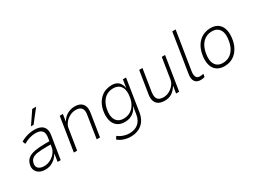

<svg xmlns="http://www.w3.org/2000/svg" viewBox="-49 -1491 3237 2428"><g transform="rotate(-30 1569.5 -277.0)"><path d="M202 8Q150 8 115 -12.5Q80 -33 66 -67.5Q52 -102 61 -142Q72 -197 109.5 -226.5Q147 -256 211.5 -267.5Q276 -279 369 -279H434L427 -235H358Q277 -235 225 -227.5Q173 -220 145.5 -198.5Q118 -177 110 -137Q100 -90 128.5 -64Q157 -38 211 -38Q257 -38 300.5 -60Q344 -82 374.5 -120Q405 -158 411 -204L430 -325Q441 -393 413 -424Q385 -455 321 -455Q279 -455 235.5 -443Q192 -431 143 -402L126 -443Q157 -462 191 -474.5Q225 -487 259 -493.5Q293 -500 324 -500Q380 -500 418 -483Q456 -466 473 -428.5Q490 -391 480 -330L427 0H382L399 -110H397Q378 -76 348.5 -49Q319 -22 282 -7Q245 8 202 8ZM315 -558 439 -741H496L353 -558Z M619 0 697 -492H743L727 -391H729Q760 -445 810 -472.5Q860 -500 916 -500Q971 -500 1004 -479.5Q1037 -459 1049.5 -420.5Q1062 -382 1053 -328L1001 0H953L1003 -322Q1011 -364 1004 -393.5Q997 -423 973 -439Q949 -455 906 -455Q861 -455 820 -433.5Q779 -412 750.5 -377.5Q722 -343 715 -302L667 0Z M1345 187Q1296 187 1247 171Q1198 155 1164 124L1189 85Q1211 104 1239 116.5Q1267 129 1296 135.5Q1325 142 1352 142Q1430 142 1480.5 100.5Q1531 59 1544 -23L1561 -130H1558Q1541 -89 1512.5 -62.5Q1484 -36 1449.5 -23.5Q1415 -11 1376 -11Q1307 -11 1264 -44Q1221 -77 1206.5 -137.5Q1192 -198 1207 -279Q1219 -334 1242.5 -375Q1266 -416 1299.5 -444.5Q1333 -473 1373.5 -486.5Q1414 -500 1460 -500Q1520 -500 1556 -467Q1592 -434 1599 -378H1601L1619 -492H1665L1592 -27Q1581 44 1547 92Q1513 140 1461.5 163.5Q1410 187 1345 187ZM1383 -56Q1431 -56 1471 -76.5Q1511 -97 1540 -138.5Q1569 -180 1581 -241Q1601 -340 1567 -397.5Q1533 -455 1453 -455Q1405 -455 1365 -434.5Q1325 -414 1297 -372.5Q1269 -331 1256 -270Q1236 -172 1269.5 -114Q1303 -56 1383 -56Z M1946 8Q1892 8 1857 -12Q1822 -32 1809 -71.5Q1796 -111 1805 -165L1857 -492H1905L1854 -170Q1848 -129 1855 -99.5Q1862 -70 1886 -54Q1910 -38 1953 -38Q1997 -38 2037.5 -59.5Q2078 -81 2105.5 -115.5Q2133 -150 2139 -190L2187 -492H2235L2157 0H2112L2128 -101H2125Q2092 -47 2048.5 -19.5Q2005 8 1946 8Z M2468 8Q2412 8 2387 -28.5Q2362 -65 2371 -126L2463 -705H2512L2421 -134Q2418 -109 2422 -86.5Q2426 -64 2440 -50.5Q2454 -37 2479 -37Q2493 -37 2508.5 -39Q2524 -41 2536 -44L2527 0Q2511 4 2497.5 6Q2484 8 2468 8Z M2819 8Q2749 8 2704.5 -25.5Q2660 -59 2645 -122.5Q2630 -186 2648 -274Q2660 -330 2684 -372.5Q2708 -415 2741 -443Q2774 -471 2814.5 -485.5Q2855 -500 2899 -500Q2969 -500 3012.5 -466.5Q3056 -433 3071 -370Q3086 -307 3069 -220Q3057 -163 3033 -120.5Q3009 -78 2976.5 -49.5Q2944 -21 2904 -6.5Q2864 8 2819 8ZM2820 -38Q2868 -38 2908.5 -59Q2949 -80 2978.5 -123Q3008 -166 3021 -232Q3043 -338 3009 -396.5Q2975 -455 2895 -455Q2848 -455 2807.5 -434Q2767 -413 2738 -370.5Q2709 -328 2695 -262Q2674 -155 2708 -96.5Q2742 -38 2820 -38Z"/></g></svg>

Font: Nunito Sans 7pt SemiCondensed ExtraLight
Style: Italic
Weight: 250
Width: 4
Italic angle: -9°
Designer: Vernon Adams
Foundry: Vernon Adams
Version: Version 3.101;gftools[0.9.27]